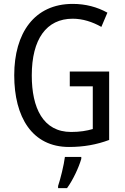

<svg xmlns="http://www.w3.org/2000/svg" viewBox="-20 -744 640 985"><path d="M338 -377V-301H456V-82C425 -73 390 -67 345 -67C201 -67 143 -190 143 -357C143 -543 218 -648 353 -648C404 -648 454 -632 500 -606L531 -679C479 -708 419 -724 353 -724C156 -724 53 -574 53 -358C53 -143 145 10 334 10C409 10 476 -2 540 -26V-377ZM397 71V61H313C308 102 290 175 278 210V221H324C354 180 384 116 397 71Z"/></svg>

Font: Noto Sans Kannada Condensed
Style: Regular
Weight: 400
Width: 3
Designer: Jelle Bosma - Monotype Design Team
Foundry: Monotype Imaging Inc.
Version: Version 2.005